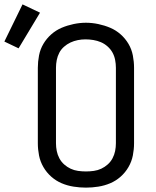

<svg xmlns="http://www.w3.org/2000/svg" viewBox="-93 -850 713 878"><path d="M300 8Q272 8 243.5 3.5Q215 -1 189 -12Q163 -23 141.5 -42Q120 -61 105.5 -86Q91 -111 85.5 -139Q80 -167 80 -195V-540Q80 -568 85.5 -596.5Q91 -625 105.5 -649.5Q120 -674 141.5 -693Q163 -712 189 -723Q215 -734 243.5 -740Q272 -746 300 -746Q328 -746 356.5 -740Q385 -734 411 -723Q437 -712 458.5 -693Q480 -674 494.5 -649.5Q509 -625 514.5 -596.5Q520 -568 520 -540V-195Q520 -167 514.5 -139Q509 -111 494.5 -86Q480 -61 458.5 -42Q437 -23 411 -12Q385 -1 356.5 3.5Q328 8 300 8ZM300 -66Q318 -66 336 -68.5Q354 -71 370 -78.5Q386 -86 399.5 -98Q413 -110 421.5 -126Q430 -142 433.5 -159.5Q437 -177 437 -195V-540Q437 -558 433.5 -576Q430 -594 421.5 -609.5Q413 -625 399 -637.5Q385 -650 368.5 -657Q352 -664 334 -667Q316 -670 298 -670Q280 -670 262.5 -666.5Q245 -663 229 -655.5Q213 -648 199.5 -636Q186 -624 178 -608.5Q170 -593 166.5 -575.5Q163 -558 163 -540V-195Q163 -177 166.5 -159.5Q170 -142 178.5 -126Q187 -110 200.5 -98Q214 -86 230 -78.5Q246 -71 264 -68.5Q282 -66 300 -66ZM-8 -629 -73 -660 10 -830 90 -792Z"/></svg>

Font: Iosevka Mono
Style: Regular
Weight: 400
Designer: Belleve Invis
Foundry: Belleve Invis
Version: Version 11.1.1